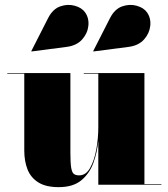

<svg xmlns="http://www.w3.org/2000/svg" viewBox="-20 -761 694 791"><path d="M511 -568 365 -549 364 -550.5 433.5 -687Q452.5 -724 483.5 -734.8Q514.5 -745.5 543.5 -737.2Q572.5 -729 586 -709.5Q602.5 -685.5 599 -654.2Q595.5 -623 573.2 -598.2Q551 -573.5 511 -568ZM256 -568 110 -549 109 -550.5 178.5 -687Q197.5 -724 228.5 -734.8Q259.5 -745.5 288.5 -737.2Q317.5 -729 331 -709.5Q347.5 -685.5 344 -654.2Q340.5 -623 318.2 -598.2Q296 -573.5 256 -568ZM270 -460V-132.5Q270 -90.5 273.2 -70.5Q276.5 -50.5 284.2 -44.5Q292 -38.5 306 -38.5Q334 -38.5 351.2 -69.2Q368.5 -100 376.8 -145.8Q385 -191.5 385 -237V-457.5H325V-460H575V-2.5H645V0H385V-180Q380.5 -134 364.8 -90.2Q349 -46.5 315 -18.2Q281 10 222 10Q168.5 10 137.5 -9.8Q106.5 -29.5 93.2 -63.5Q80 -97.5 80 -141V-457.5H10V-460Z"/></svg>

Font: Bodoni* 72pt Fatface
Style: Regular
Weight: 900
Version: Version 2.3